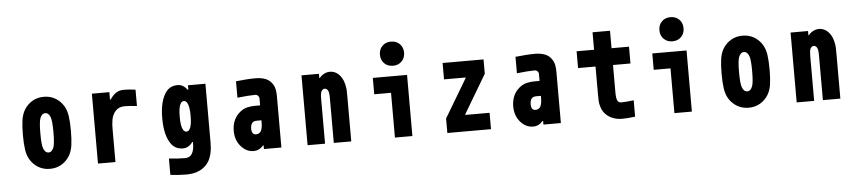

<svg xmlns="http://www.w3.org/2000/svg" viewBox="-54 -1280 8108 1825"><g transform="rotate(-5 4000.0 -367.5)"><path d="M561.8 -572.9Q587.2 -531.2 595.7 -474.3Q604.2 -417.3 604.2 -333.3Q604.2 -249.3 595.7 -192.4Q587.2 -135.4 561.8 -93.8Q531.2 -44.9 483.4 -17.3Q435.5 10.4 375 10.4Q314.5 10.4 266.6 -17.3Q218.8 -44.9 188.2 -93.8Q162.8 -135.4 154.3 -192.4Q145.8 -249.3 145.8 -333.3Q145.8 -417.3 154.3 -474.3Q162.8 -531.2 188.2 -572.9Q218.8 -621.7 266.6 -649.4Q314.5 -677.1 375 -677.1Q435.5 -677.1 483.4 -649.4Q531.2 -621.7 561.8 -572.9ZM325.5 -475.9Q312.5 -440.1 312.5 -333.3Q312.5 -226.6 325.5 -190.8Q341.8 -145.8 375 -145.8Q408.2 -145.8 424.5 -190.8Q437.5 -226.6 437.5 -333.3Q437.5 -440.1 424.5 -475.9Q408.2 -520.8 375 -520.8Q341.8 -520.8 325.5 -475.9Z M1132.8 -520.8Q1078.8 -520.8 1046.2 -486.3Q1029.9 -468.1 1019.9 -446.3Q1009.8 -424.5 1005.9 -397.5Q1002 -370.4 1001 -353.8Q1000 -337.2 1000 -309.2V0H833.3V-666.7H1000V-595.7H1006.5Q1032.6 -635.4 1063.5 -656.2Q1094.4 -677.1 1139.3 -677.1Q1184.9 -677.1 1250 -668.6V-512.4Q1181 -520.8 1132.8 -520.8Z M1750 -125.7H1743.5Q1705.7 -72.9 1652.3 -72.9Q1580.1 -72.9 1541 -125.7Q1479.2 -208.3 1479.2 -375Q1479.2 -541.7 1541 -624.3Q1580.1 -677.1 1652.3 -677.1Q1705.7 -677.1 1743.5 -624.3H1750V-666.7H1916.7V-104.2Q1916.7 7.2 1877 73.6Q1847.7 121.7 1793.6 149.4Q1739.6 177.1 1662.8 177.1Q1587.2 177.1 1509.1 167.3V11.1Q1597 20.8 1662.8 20.8Q1709.6 20.8 1729.8 -15Q1750 -50.8 1750 -104.2ZM1667.3 -248.7Q1679.7 -229.2 1697.9 -229.2Q1716.1 -229.2 1728.5 -248.7Q1750 -281.9 1750 -375Q1750 -468.1 1728.5 -501.3Q1716.1 -520.8 1697.9 -520.8Q1679.7 -520.8 1667.3 -501.3Q1645.8 -468.1 1645.8 -375Q1645.8 -281.9 1667.3 -248.7Z M2416.7 -274.1H2372.4Q2340.5 -274.1 2326.5 -255.5Q2312.5 -237 2312.5 -197.3Q2312.5 -175.1 2322.9 -160.5Q2333.3 -145.8 2352.9 -145.8Q2375 -145.8 2389 -156.9Q2403 -168 2408.5 -188.5Q2414.1 -209 2415.4 -223.3Q2416.7 -237.6 2416.7 -259.1ZM2395.8 -677.1Q2451.8 -677.1 2494.1 -659.8Q2536.5 -642.6 2563.8 -594.4Q2583.3 -559.9 2583.3 -487.6V0H2416.7V-34.5H2410.2Q2373.7 10.4 2317.7 10.4Q2248.7 10.4 2197.3 -48.8Q2145.8 -108.1 2145.8 -196Q2145.8 -291.7 2203.1 -353.5Q2224 -375.7 2247.7 -389.6Q2271.5 -403.6 2296.5 -408.9Q2321.6 -414.1 2336.9 -415.4Q2352.2 -416.7 2373.7 -416.7H2416.7V-484.4Q2416.7 -497.4 2405.6 -508.8Q2394.5 -520.2 2377 -520.2Q2317.1 -520.2 2208.3 -507.8V-664.7Q2315.8 -677.1 2395.8 -677.1Z M3103.5 -677.1Q3173.2 -677.1 3216.1 -607.4Q3231.8 -581.4 3239.9 -547.5Q3248 -513.7 3249 -491.2Q3250 -468.8 3250 -427.7V0H3083.3V-427.7Q3083.3 -480.5 3073.6 -498.7Q3061.2 -520.8 3041.7 -520.8Q3022.1 -520.8 3009.8 -498.7Q3000 -480.5 3000 -427.7V0H2833.3V-666.7H3000V-626.3H3004.6Q3022.8 -649.7 3049.5 -663.4Q3076.2 -677.1 3103.5 -677.1Z M3666.7 0V-427.1H3506.5V-583.3H3833.3V0ZM3625.3 -879.9Q3657.6 -912.1 3708.3 -912.1Q3759.1 -912.1 3791.3 -879.9Q3823.6 -847.7 3823.6 -796.9Q3823.6 -746.1 3791.3 -713.9Q3759.1 -681.6 3708.3 -681.6Q3657.6 -681.6 3625.3 -713.9Q3593.1 -746.1 3593.1 -796.9Q3593.1 -847.7 3625.3 -879.9Z M4179.7 -510.4V-666.7H4570.3V-529.9L4352.2 -162.8V-156.2H4583.3V0H4166.7V-138L4384.8 -503.9V-510.4Z M5083.3 -274.1H5039.1Q5007.2 -274.1 4993.2 -255.5Q4979.2 -237 4979.2 -197.3Q4979.2 -175.1 4989.6 -160.5Q5000 -145.8 5019.5 -145.8Q5041.7 -145.8 5055.7 -156.9Q5069.7 -168 5075.2 -188.5Q5080.7 -209 5082 -223.3Q5083.3 -237.6 5083.3 -259.1ZM5062.5 -677.1Q5118.5 -677.1 5160.8 -659.8Q5203.1 -642.6 5230.5 -594.4Q5250 -559.9 5250 -487.6V0H5083.3V-34.5H5076.8Q5040.4 10.4 4984.4 10.4Q4915.4 10.4 4863.9 -48.8Q4812.5 -108.1 4812.5 -196Q4812.5 -291.7 4869.8 -353.5Q4890.6 -375.7 4914.4 -389.6Q4938.2 -403.6 4963.2 -408.9Q4988.3 -414.1 5003.6 -415.4Q5018.9 -416.7 5040.4 -416.7H5083.3V-484.4Q5083.3 -497.4 5072.3 -508.8Q5061.2 -520.2 5043.6 -520.2Q4983.7 -520.2 4875 -507.8V-664.7Q4982.4 -677.1 5062.5 -677.1Z M5958.3 0.7Q5888.7 10.4 5833.3 10.4Q5781.2 10.4 5738.6 -8.5Q5696 -27.3 5669.3 -59.9Q5648.4 -84.6 5638 -117.8Q5627.6 -151 5626.3 -173.2Q5625 -195.3 5625 -234.4V-506.5H5458.3V-666.7H5625V-833.3H5791.7V-666.7H5958.3V-506.5H5791.7V-240.9Q5791.7 -192.7 5801.8 -169.3Q5811.8 -145.8 5839.8 -145.8Q5886.1 -145.8 5958.3 -155.6Z M6333.3 0V-427.1H6173.2V-583.3H6500V0ZM6292 -879.9Q6324.2 -912.1 6375 -912.1Q6425.8 -912.1 6458 -879.9Q6490.2 -847.7 6490.2 -796.9Q6490.2 -746.1 6458 -713.9Q6425.8 -681.6 6375 -681.6Q6324.2 -681.6 6292 -713.9Q6259.8 -746.1 6259.8 -796.9Q6259.8 -847.7 6292 -879.9Z M7228.5 -572.9Q7253.9 -531.2 7262.4 -474.3Q7270.8 -417.3 7270.8 -333.3Q7270.8 -249.3 7262.4 -192.4Q7253.9 -135.4 7228.5 -93.8Q7197.9 -44.9 7150.1 -17.3Q7102.2 10.4 7041.7 10.4Q6981.1 10.4 6933.3 -17.3Q6885.4 -44.9 6854.8 -93.8Q6829.4 -135.4 6821 -192.4Q6812.5 -249.3 6812.5 -333.3Q6812.5 -417.3 6821 -474.3Q6829.4 -531.2 6854.8 -572.9Q6885.4 -621.7 6933.3 -649.4Q6981.1 -677.1 7041.7 -677.1Q7102.2 -677.1 7150.1 -649.4Q7197.9 -621.7 7228.5 -572.9ZM6992.2 -475.9Q6979.2 -440.1 6979.2 -333.3Q6979.2 -226.6 6992.2 -190.8Q7008.5 -145.8 7041.7 -145.8Q7074.9 -145.8 7091.1 -190.8Q7104.2 -226.6 7104.2 -333.3Q7104.2 -440.1 7091.1 -475.9Q7074.9 -520.8 7041.7 -520.8Q7008.5 -520.8 6992.2 -475.9Z M7770.2 -677.1Q7839.8 -677.1 7882.8 -607.4Q7898.4 -581.4 7906.6 -547.5Q7914.7 -513.7 7915.7 -491.2Q7916.7 -468.8 7916.7 -427.7V0H7750V-427.7Q7750 -480.5 7740.2 -498.7Q7727.9 -520.8 7708.3 -520.8Q7688.8 -520.8 7676.4 -498.7Q7666.7 -480.5 7666.7 -427.7V0H7500V-666.7H7666.7V-626.3H7671.2Q7689.5 -649.7 7716.1 -663.4Q7742.8 -677.1 7770.2 -677.1Z"/></g></svg>

Font: TypoPRO Monoid
Style: Bold
Weight: 700
Width: 4
Monospace: yes
Designer: Andreas Larsen (@larsenwork)
Version: Version 0.61